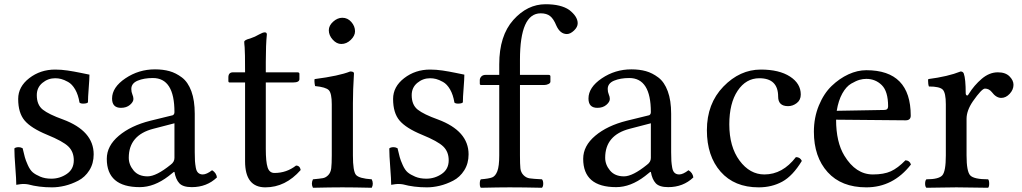

<svg xmlns="http://www.w3.org/2000/svg" viewBox="-20 -886 4833 908"><path d="M48 -184Q54 -190 69 -190Q77 -190 87 -185Q94 -156 97.5 -142.5Q101 -129 111.5 -105.5Q122 -82 135 -71Q148 -60 170.5 -50.5Q193 -41 223 -41Q263 -41 296 -63.5Q329 -86 329 -128Q329 -168 303.5 -193Q278 -218 202 -249Q127 -280 96.5 -316Q66 -352 66 -418Q66 -476 118.5 -516.5Q171 -557 241 -557Q270 -557 300 -552.5Q330 -548 361.5 -541.5Q393 -535 403 -533Q403 -513 399.5 -469Q396 -425 396 -402Q391 -396 373 -396Q361 -396 356 -401Q350 -438 335.5 -463Q321 -488 302 -498.5Q283 -509 269 -512.5Q255 -516 241 -516Q207 -516 180.5 -494Q154 -472 154 -436Q154 -390 182.5 -367.5Q211 -345 278 -321Q423 -267 423 -156Q423 -113 402.5 -80.5Q382 -48 350 -31.5Q318 -15 286.5 -7.5Q255 0 226 0Q164 0 113 -14Q104 -16 88 -16Q81 -16 57 -12Q57 -37 52.5 -94.5Q48 -152 48 -184Z M805 -303 705 -277Q589 -247 589 -140Q589 -107 612 -79.5Q635 -52 678 -52Q719 -52 787 -107Q805 -120 805 -139ZM601 -465Q601 -451 606 -439.5Q611 -428 611 -418Q611 -404 594.5 -390Q578 -376 552 -376Q510 -376 510 -420Q510 -473 573 -515.5Q636 -558 713 -558Q751 -558 781.5 -549.5Q812 -541 840.5 -519.5Q869 -498 885 -454.5Q901 -411 901 -348V-166Q901 -139 902 -124.5Q903 -110 906 -93Q909 -76 917.5 -68.5Q926 -61 939 -61Q957 -61 983 -81Q1003 -69 1006 -47Q958 -1 887 -1Q845 -1 828 -19.5Q811 -38 805 -73H802L777 -53Q709 -1 641 -1Q485 -1 485 -135Q485 -196 542 -244Q599 -292 691 -315L797 -341Q805 -345 805 -356Q805 -517 703 -517Q661 -517 631 -504.5Q601 -492 601 -465Z M1082 -544H1139Q1139 -591 1138.5 -622Q1138 -653 1137 -662.5Q1136 -672 1135.5 -678Q1135 -684 1135 -688Q1135 -697 1163 -704Q1187 -712 1205 -723Q1223 -733 1232 -733Q1242 -733 1242 -723Q1237 -674 1237 -593V-544H1386Q1396 -544 1396 -537V-512Q1396 -496 1366 -496H1237V-182Q1237 -121 1245.5 -94.5Q1254 -68 1278 -68Q1335 -68 1380 -103Q1398 -103 1402 -82Q1330 0 1235 0Q1139 0 1139 -123V-496H1066Q1060 -496 1060 -503V-520Q1060 -544 1082 -544Z M1535 -743Q1535 -765 1555.5 -783.5Q1576 -802 1599 -802Q1624 -802 1641.5 -782Q1659 -762 1659 -738Q1659 -717 1639 -697.5Q1619 -678 1594 -678Q1572 -678 1553.5 -698.5Q1535 -719 1535 -743ZM1649 -151Q1649 -76 1663.5 -59Q1678 -42 1738 -38Q1743 -28 1743 -17Q1743 -8 1738 2Q1654 0 1599 0Q1544 0 1460 2Q1455 -8 1455 -17Q1455 -28 1460 -38Q1493 -41 1507 -43.5Q1521 -46 1532.5 -58Q1544 -70 1546.5 -90.5Q1549 -111 1549 -151V-393Q1549 -445 1535 -459.5Q1521 -474 1470 -479Q1467 -494 1467 -503Q1467 -510 1468 -512Q1584 -527 1636 -548Q1654 -548 1654 -539Q1649 -460 1649 -398Z M1821 -184Q1827 -190 1842 -190Q1850 -190 1860 -185Q1867 -156 1870.5 -142.5Q1874 -129 1884.5 -105.5Q1895 -82 1908 -71Q1921 -60 1943.5 -50.5Q1966 -41 1996 -41Q2036 -41 2069 -63.5Q2102 -86 2102 -128Q2102 -168 2076.5 -193Q2051 -218 1975 -249Q1900 -280 1869.5 -316Q1839 -352 1839 -418Q1839 -476 1891.5 -516.5Q1944 -557 2014 -557Q2043 -557 2073 -552.5Q2103 -548 2134.5 -541.5Q2166 -535 2176 -533Q2176 -513 2172.5 -469Q2169 -425 2169 -402Q2164 -396 2146 -396Q2134 -396 2129 -401Q2123 -438 2108.5 -463Q2094 -488 2075 -498.5Q2056 -509 2042 -512.5Q2028 -516 2014 -516Q1980 -516 1953.5 -494Q1927 -472 1927 -436Q1927 -390 1955.5 -367.5Q1984 -345 2051 -321Q2196 -267 2196 -156Q2196 -113 2175.5 -80.5Q2155 -48 2123 -31.5Q2091 -15 2059.5 -7.5Q2028 0 1999 0Q1937 0 1886 -14Q1877 -16 1861 -16Q1854 -16 1830 -12Q1830 -37 1825.5 -94.5Q1821 -152 1821 -184Z M2439 -151Q2439 -109 2441 -90Q2443 -71 2455.5 -58Q2468 -45 2485 -42.5Q2502 -40 2543 -38Q2549 -32 2549 -17Q2549 -4 2543 2Q2457 0 2390 0Q2340 0 2254 2Q2249 -3 2249 -17Q2249 -33 2254 -38Q2292 -41 2307.5 -47Q2323 -53 2332 -76.5Q2341 -100 2341 -151V-484H2255Q2249 -484 2249 -491V-507Q2249 -516 2256 -524Q2263 -532 2278 -532H2341V-582Q2341 -717 2407.5 -791.5Q2474 -866 2560 -866Q2633 -866 2672 -839Q2712 -808 2712 -776Q2712 -758 2694.5 -741.5Q2677 -725 2661 -725Q2629 -725 2611 -765Q2598 -797 2581.5 -810Q2565 -823 2537 -823Q2439 -823 2439 -603V-532H2573Q2583 -532 2583 -525V-500Q2583 -493 2573.5 -488.5Q2564 -484 2554 -484H2439Z M3058 -303 2958 -277Q2842 -247 2842 -140Q2842 -107 2865 -79.5Q2888 -52 2931 -52Q2972 -52 3040 -107Q3058 -120 3058 -139ZM2854 -465Q2854 -451 2859 -439.5Q2864 -428 2864 -418Q2864 -404 2847.5 -390Q2831 -376 2805 -376Q2763 -376 2763 -420Q2763 -473 2826 -515.5Q2889 -558 2966 -558Q3004 -558 3034.5 -549.5Q3065 -541 3093.5 -519.5Q3122 -498 3138 -454.5Q3154 -411 3154 -348V-166Q3154 -139 3155 -124.5Q3156 -110 3159 -93Q3162 -76 3170.5 -68.5Q3179 -61 3192 -61Q3210 -61 3236 -81Q3256 -69 3259 -47Q3211 -1 3140 -1Q3098 -1 3081 -19.5Q3064 -38 3058 -73H3055L3030 -53Q2962 -1 2894 -1Q2738 -1 2738 -135Q2738 -196 2795 -244Q2852 -292 2944 -315L3050 -341Q3058 -345 3058 -356Q3058 -517 2956 -517Q2914 -517 2884 -504.5Q2854 -492 2854 -465Z M3772 -125Q3729 -54 3679.5 -27Q3630 0 3568 0Q3453 0 3388 -74Q3323 -148 3323 -270Q3323 -396 3401 -476.5Q3479 -557 3578 -557Q3665 -557 3716 -524Q3767 -491 3767 -439Q3767 -413 3748 -398.5Q3729 -384 3707 -384Q3660 -384 3660 -429Q3660 -516 3571 -516Q3508 -516 3468.5 -457Q3429 -398 3429 -298Q3429 -192 3477.5 -126.5Q3526 -61 3595 -61Q3681 -61 3744 -143Q3764 -143 3772 -125Z M3937 -362 4162 -366Q4180 -366 4180 -383Q4180 -454 4150 -483.5Q4120 -513 4077 -513Q4061 -513 4045 -508.5Q4029 -504 4005.5 -490.5Q3982 -477 3963.5 -444Q3945 -411 3937 -362ZM4077 0Q3959 0 3894 -72Q3829 -144 3829 -263Q3829 -330 3852.5 -387Q3876 -444 3913 -479.5Q3950 -515 3992.5 -534.5Q4035 -554 4077 -554Q4287 -554 4287 -339Q4287 -317 4263 -317L3934 -320Q3934 -214 3973 -150Q4027 -61 4108 -61Q4160 -61 4193 -76Q4226 -91 4262 -128Q4282 -127 4288 -108Q4204 0 4077 0Z M4547 -444Q4547 -438 4551.5 -435Q4556 -432 4561 -441Q4587 -483 4623 -513.5Q4659 -544 4699 -544Q4735 -544 4754 -525Q4773 -506 4773 -485Q4773 -462 4755 -442.5Q4737 -423 4715 -423Q4691 -423 4670 -451Q4657 -467 4638 -467Q4623 -467 4581 -407Q4551 -363 4551 -324V-151Q4551 -75 4568.5 -56.5Q4586 -38 4653 -38Q4658 -33 4658 -17Q4658 -3 4653 2Q4632 2 4580.5 1Q4529 0 4503 0Q4477 0 4429.5 1Q4382 2 4361 2Q4355 -4 4355 -17Q4355 -32 4361 -38Q4420 -38 4436.5 -57Q4453 -76 4453 -151V-393Q4453 -447 4438.5 -462Q4424 -477 4373 -477Q4369 -487 4369 -505Q4369 -507 4369.5 -509Q4370 -511 4370 -512Q4463 -524 4523 -548Q4534 -548 4538 -538Q4547 -513 4547 -444Z"/></svg>

Font: Indiction Unicode
Style: Normal
Weight: 500
Version: Version 1.1